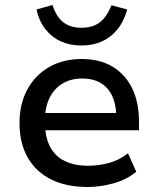

<svg xmlns="http://www.w3.org/2000/svg" viewBox="-20 -739 631 768"><path d="M330 9Q245 9 184 -21.5Q123 -52 90.5 -109.5Q58 -167 58 -247Q58 -322 88.5 -379.5Q119 -437 175 -470Q231 -503 307 -503Q379 -503 430 -472.5Q481 -442 508.5 -386Q536 -330 536 -252V-218H141V-287H462L445 -270Q445 -345 409.5 -385Q374 -425 309 -425Q264 -425 230.5 -405Q197 -385 178.5 -348Q160 -311 160 -259V-249Q160 -191 180 -152.5Q200 -114 239 -95Q278 -76 333 -76Q373 -76 415 -87Q457 -98 492 -126L525 -52Q488 -21 435 -6Q382 9 330 9ZM306 -557Q260 -557 223.5 -573.5Q187 -590 161.5 -622.5Q136 -655 126 -701L190 -719Q205 -672 233 -650Q261 -628 306 -628Q351 -628 379 -649.5Q407 -671 426 -718L489 -701Q475 -652 448.5 -620Q422 -588 386 -572.5Q350 -557 306 -557Z"/></svg>

Font: Nunito Sans 9pt SemiBold
Style: Regular
Weight: 600
Version: Version 3.101;gftools[0.9.27]